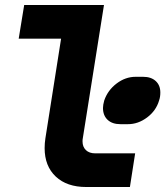

<svg xmlns="http://www.w3.org/2000/svg" viewBox="-20 -750 663 770"><path d="M326 0Q248 0 203.5 -42Q159 -84 159 -156Q159 -176 162 -195L225 -595H55L77 -730H397L312 -195Q311 -191 311 -183Q311 -161 324.5 -148Q338 -135 362 -135H522L501 0ZM463 -252Q430 -252 411.5 -269.5Q393 -287 393 -317Q393 -329 398 -347Q412 -388 447.5 -415Q483 -442 524 -442H554Q586 -442 604.5 -425Q623 -408 623 -379Q623 -361 618 -347Q606 -306 570 -279Q534 -252 493 -252Z"/></svg>

Font: JetBrains Mono Extra Bold
Style: Italic
Weight: 800
Italic angle: -9°
Monospace: yes
Designer: Philipp Nurullin, Konstantin Bulenkov
Foundry: JetBrains
Version: 2.002